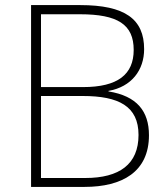

<svg xmlns="http://www.w3.org/2000/svg" viewBox="-20 -734 661 754"><path d="M295 -714H102V0H312C460 0 565 -59 565 -203C565 -297 518 -357 406 -375V-377C497 -393 546 -459 546 -541C546 -659 471 -714 295 -714ZM306 -392H141V-678H294C442 -678 505 -638 505 -538C505 -442 443 -392 306 -392ZM141 -357H305C446 -357 524 -317 524 -204C524 -89 449 -35 315 -35H141Z"/></svg>

Font: Noto Sans Cherokee ExtraLight
Style: Regular
Weight: 200
Designer: Monotype Design Team
Foundry: Monotype Imaging Inc.
Version: Version 2.001